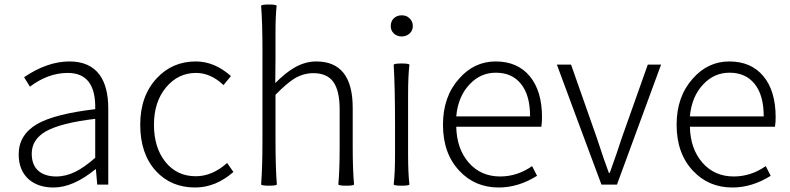

<svg xmlns="http://www.w3.org/2000/svg" viewBox="-20 -820 3508 853"><path d="M218 13Q150 13 108 -23Q63 -63 63 -134Q63 -221 145 -269Q224 -314 403 -335Q407 -496 281 -496Q194 -496 113 -435L87 -477Q190 -547 289 -547Q379 -547 423 -487Q461 -434 461 -338V-169V0H412L406 -68H404Q305 13 218 13ZM230 -36Q273 -36 315 -57Q354 -76 403 -119V-205V-292Q250 -274 183 -236Q121 -200 121 -137Q121 -85 153 -59Q182 -36 230 -36Z M847 13Q740 13 673 -60Q603 -136 603 -266Q603 -394 677 -473Q746 -547 850 -547Q933 -547 1006 -482L973 -442Q916 -496 851 -496Q771 -496 717.5 -431.5Q664 -367 664 -266Q664 -164 715 -100.5Q766 -37 850 -37Q923 -37 989 -96L1017 -56Q938 13 847 13Z M1175 5Q1145 5 1140 0Q1146 -74 1146 -198V-397V-596Q1146 -722 1140 -795Q1145 -800 1175 -800Q1205 -800 1209 -795Q1204 -748 1204 -681V-567L1203 -451Q1249 -497 1287 -519Q1335 -547 1385 -547Q1547 -547 1547 -341V-170Q1547 -63 1553 0Q1549 5 1518 5Q1488 5 1483 0Q1489 -62 1489 -166V-333Q1489 -417 1461 -456Q1433 -495 1372 -495Q1328 -495 1288 -471Q1254 -450 1204 -399V-199Q1204 -74 1210 0Q1206 5 1175 5Z M1764 5Q1734 5 1729 0Q1735 -50 1735 -133V-267Q1735 -434 1729 -533Q1734 -538 1764 -538Q1795 -538 1799 -533Q1793 -484 1793 -400V-266V-133Q1793 -50 1799 0Q1795 5 1764 5ZM1765 -658Q1744 -658 1730 -671Q1716 -684 1716 -704Q1716 -726 1730 -739Q1744 -752 1765 -752Q1786 -752 1799 -739Q1814 -726 1814 -704Q1814 -684 1799.5 -671Q1785 -658 1765 -658Z M2196 13Q2090 13 2021 -61Q1948 -138 1948 -266Q1948 -391 2020 -471Q2087 -547 2182 -547Q2279 -547 2333.5 -481.5Q2388 -416 2388 -299Q2388 -277 2385 -257H2196H2007Q2009 -159 2062.5 -97.5Q2116 -36 2202 -36Q2278 -36 2344 -82L2366 -39Q2283 13 2196 13ZM2007 -303H2171H2335Q2335 -398 2294 -448Q2254 -497 2183 -497Q2115 -497 2067 -446Q2015 -392 2007 -303Z M2652 0 2553 -266 2454 -533H2517L2632 -206Q2664 -107 2685 -52H2689Q2724 -149 2742 -206L2858 -533H2917L2721 0Z M3234 13Q3128 13 3059 -61Q2986 -138 2986 -266Q2986 -391 3058 -471Q3125 -547 3220 -547Q3317 -547 3371.5 -481.5Q3426 -416 3426 -299Q3426 -277 3423 -257H3234H3045Q3047 -159 3100.5 -97.5Q3154 -36 3240 -36Q3316 -36 3382 -82L3404 -39Q3321 13 3234 13ZM3045 -303H3209H3373Q3373 -398 3332 -448Q3292 -497 3221 -497Q3153 -497 3105 -446Q3053 -392 3045 -303Z"/></svg>

Font: GenSekiGothic TW L
Style: Regular
Weight: 300
Version: Version 1.501;PS 1;hotconv 16.6.51;makeotf.lib2.5.65220